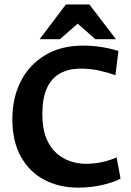

<svg xmlns="http://www.w3.org/2000/svg" viewBox="-20 -833 592 868"><path d="M333 15.3Q249.1 15.3 181.7 -19.4Q114.3 -54.1 75.1 -123.4Q35.9 -192.7 35.9 -295Q35.9 -391 74.2 -465.8Q112.4 -540.7 184.4 -583.8Q256.3 -626.9 356.1 -626.9Q389 -626.9 417.4 -623.4Q445.9 -619.9 470.5 -614.5Q495.1 -609 515.3 -602.5L501.9 -493Q470 -504.7 428 -514.1Q385.9 -523.6 336.2 -522.6Q287.2 -521.2 249.9 -500.2Q212.7 -479.2 192 -434.4Q171.4 -389.7 171.4 -316Q171.4 -252.2 188.8 -209.1Q206.3 -166 235.3 -140.5Q264.4 -115 298.8 -103.7Q333.3 -92.5 366.3 -92.5Q407.6 -92.5 442.5 -100.4Q477.3 -108.3 507.3 -121.4L524.9 -25.7Q498.3 -10.1 445.2 2.6Q392.1 15.3 333 15.3ZM410.9 -655.9 331.3 -726.1 251.1 -655.9H159.1L278 -812.9H384L504.1 -655.9Z"/></svg>

Font: Ancizar Sans Thin
Style: Regular
Weight: 100
Designer: Cesar Puertas, Viviana Monsalve, Julian Moncada, Julian Prieto, Jose Castro, Mariel Hernandez, Felipe Aragon, Sara Alarc
Version: Version 8.100